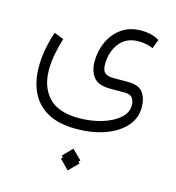

<svg xmlns="http://www.w3.org/2000/svg" viewBox="-118 -444 927 1013"><g transform="rotate(15 345.5 62.5)"><path d="M344.2 350.6 395.5 401.4 387.2 409.7 395.5 418 344.2 469.2 293.9 418 302.2 409.7 293.9 401.4ZM329.1 246.1Q233.9 246.1 173.3 212.2Q112.8 178.2 84.2 118.2Q55.7 58.1 55.7 -21Q55.7 -67.9 64.9 -117.4Q74.2 -167 90.3 -214.4L142.1 -193.8Q128.9 -150.9 120.1 -106.2Q111.3 -61.5 111.3 -18.1Q111.3 74.2 163.3 130.9Q215.3 187.5 329.1 187.5Q395.5 187.5 453.1 170.2Q510.7 152.8 546.6 122.1Q582.5 91.3 582.5 50.3Q582.5 27.8 571.3 11.2Q560.1 -5.4 528.3 -5.4H449.2Q383.3 -5.4 357.9 -38.6Q332.5 -71.8 332.5 -122.6Q332.5 -181.6 356 -232.2Q379.4 -282.7 423.6 -313.5Q467.8 -344.2 530.8 -344.2Q555.7 -344.2 580.8 -338.6Q606 -333 628.4 -318.8L609.9 -269.5Q573.2 -285.6 531.2 -285.6Q462.4 -285.6 426 -238Q389.6 -190.4 389.6 -122.1Q389.6 -89.4 404.5 -76.7Q419.4 -64 450.2 -64H530.8Q590.3 -64 613 -33.2Q635.7 -2.4 635.7 48.3Q635.7 106.4 596.4 151.1Q557.1 195.8 487.8 220.9Q418.5 246.1 329.1 246.1Z"/></g></svg>

Font: Vazirmatn UI ExtraLight
Style: Regular
Weight: 200
Designer: Saber Rastikerdar
Foundry: Saber Rastikerdar
Version: Version 33.003